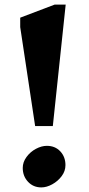

<svg xmlns="http://www.w3.org/2000/svg" viewBox="-20 -806 387 836"><path d="M133 -257 68 -688V-729L218 -786H266L210 -257ZM265 -87Q265 -61 248.5 -39Q232 -17 207.5 -3.5Q183 10 160 10Q125 10 102 -14.5Q79 -39 79 -75Q79 -100 95.5 -122.5Q112 -145 136.5 -158Q161 -171 184 -171Q220 -171 242.5 -147Q265 -123 265 -87Z"/></svg>

Font: Inknut Antiqua SemiBold
Style: Regular
Weight: 600
Designer: Claus Eggers Sørensen
Foundry: Claus Eggers Sørensen
Version: Version 1.003; ttfautohint (v1.8.2) -l 8 -r 50 -G 200 -x 14 